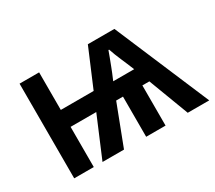

<svg xmlns="http://www.w3.org/2000/svg" viewBox="-105 -747 1067 952"><g transform="rotate(-30 428.0 -271.0)"><path d="M624 -542 854 0H731L644 -230H604V0H493V-230H454L366 0H243L340 -230H193V0H81V-542H193V-327H381L472 -542ZM546 -466Q541 -452 533 -430.5Q525 -409 517 -388.5Q509 -368 505 -358L489 -320H609L592 -361Q587 -373 578.5 -392.5Q570 -412 562 -432.5Q554 -453 550 -466Z"/></g></svg>

Font: Noto Sans SemiBold
Style: Regular
Weight: 600
Designer: Monotype Design Team
Foundry: Monotype Imaging Inc.
Version: Version 2.007